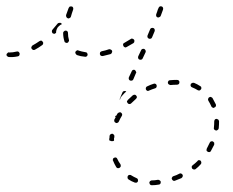

<svg xmlns="http://www.w3.org/2000/svg" viewBox="-28 -568 724 596"><path d="M470 2Q471 0 471 -3Q471 -5 470 -6Q469 -7 468 -8Q467 -9 466 -9Q464 -10 463 -10Q453 -8 443 -8Q441 -8 440 -7Q439 -7 438 -6Q437 -5 436 -3Q435 -2 436 0Q436 3 438 5Q440 7 443 7Q454 7 465 5Q468 5 470 2ZM393 -1Q395 -1 396 -1Q398 -2 399 -3Q400 -4 400 -6Q401 -8 400 -11Q399 -14 396 -15Q387 -19 379 -24Q378 -25 376 -25Q375 -25 373 -25Q372 -25 371 -24Q369 -23 369 -22Q367 -19 368 -16Q368 -13 371 -11Q380 -5 391 -1Q392 -1 393 -1ZM539 -20Q540 -23 539 -25Q538 -27 537 -28Q536 -29 534 -29Q533 -30 532 -30Q530 -29 529 -29Q520 -24 510 -21Q509 -21 508 -20Q507 -19 506 -17Q505 -16 505 -14Q505 -13 506 -11Q507 -9 510 -7Q513 -6 515 -7Q526 -11 535 -15Q538 -17 539 -20ZM597 -63Q597 -66 595 -69Q594 -70 593 -70Q591 -71 590 -71Q588 -71 587 -70Q586 -70 585 -68Q578 -61 570 -55Q567 -53 567 -50Q567 -47 569 -44Q570 -43 571 -43Q572 -42 574 -42Q575 -42 577 -42Q578 -43 579 -43Q588 -50 595 -58Q597 -60 597 -63ZM335 -47Q336 -46 338 -46Q339 -46 341 -46Q342 -46 343 -47Q346 -49 347 -52Q347 -55 346 -58Q340 -66 336 -75Q335 -78 332 -79Q329 -80 326 -78Q325 -78 324 -77Q323 -76 323 -74Q322 -73 322 -71Q322 -70 323 -69Q327 -59 333 -49Q334 -48 335 -47ZM637 -122Q637 -123 637 -125Q636 -126 635 -127Q634 -128 633 -129Q630 -130 627 -129Q624 -128 623 -125Q619 -116 614 -107Q613 -104 613 -101Q614 -98 617 -97Q618 -96 620 -96Q621 -96 623 -96Q624 -97 625 -97Q626 -98 627 -100Q632 -109 637 -119Q637 -120 637 -122ZM312 -132Q314 -131 317 -130Q320 -130 323 -130Q324 -131 326 -131Q326 -136 326 -140Q327 -141 327 -141Q327 -141 327 -142Q327 -142 327 -142Q327 -143 327 -143V-144Q327 -145 327 -147Q327 -148 326 -149Q325 -151 324 -151Q322 -152 321 -153Q318 -153 315 -151Q313 -150 312 -146V-145Q312 -145 312 -145Q312 -144 312 -144Q312 -143 312 -143Q312 -143 312 -142Q311 -138 311 -133Q311 -133 312 -132ZM651 -194Q651 -196 649 -197Q648 -198 647 -198Q646 -199 644 -199Q641 -199 639 -197Q637 -194 637 -191Q637 -181 636 -172Q635 -168 637 -166Q639 -164 642 -163Q644 -163 645 -163Q647 -164 648 -165Q649 -166 650 -167Q650 -168 651 -170Q652 -181 652 -191Q652 -193 651 -194ZM329 -208Q330 -206 331 -204Q329 -200 327 -197Q326 -194 327 -191Q328 -188 331 -187Q334 -185 337 -187Q340 -188 341 -191Q345 -200 350 -208Q352 -211 351 -214Q350 -217 347 -219Q344 -220 342 -219Q339 -218 337 -216Q335 -212 333 -209Q331 -208 329 -208ZM630 -265Q628 -266 627 -267Q626 -267 624 -267Q623 -266 621 -266Q619 -264 618 -261Q617 -258 619 -255Q624 -247 628 -238Q628 -237 629 -236Q630 -235 632 -234Q633 -233 635 -233Q636 -233 637 -234Q640 -235 642 -238Q643 -241 642 -244Q637 -254 632 -263Q631 -265 630 -265ZM367 -255Q366 -254 366 -252Q366 -251 367 -250Q368 -248 369 -247Q371 -245 374 -245Q377 -245 379 -247Q386 -254 394 -261Q396 -263 397 -266Q397 -269 395 -271Q393 -274 390 -274Q387 -274 384 -272Q376 -265 369 -258Q368 -257 367 -255ZM352 -281Q353 -284 356 -285Q359 -286 362 -285Q362 -285 363 -285Q363 -284 364 -284Q358 -279 353 -273Q349 -269 346 -264Q345 -261 344 -257Q344 -258 344 -259Q344 -260 344 -262Q348 -271 352 -281ZM425 -296Q424 -293 425 -290Q427 -287 429 -286Q432 -285 435 -287Q444 -291 454 -294Q457 -295 458 -298Q459 -301 458 -304Q457 -307 454 -308Q452 -309 449 -308Q439 -305 429 -300Q426 -299 425 -296ZM571 -311Q569 -311 568 -310Q567 -310 566 -309Q564 -308 564 -306Q563 -303 564 -301Q565 -298 568 -297Q578 -293 586 -288Q588 -287 591 -287Q594 -288 596 -291Q597 -292 597 -293Q597 -295 597 -296Q596 -298 596 -299Q595 -300 593 -301Q584 -307 574 -311Q572 -311 571 -311ZM495 -317Q493 -314 493 -311Q493 -310 494 -308Q495 -307 496 -306Q497 -305 498 -305Q500 -304 501 -304Q511 -305 521 -305Q524 -305 527 -307Q529 -309 529 -313Q529 -316 527 -318Q525 -320 521 -320Q511 -320 500 -319Q497 -319 495 -317ZM372 -322Q373 -319 376 -318Q379 -317 382 -318Q385 -319 386 -322L394 -341Q396 -343 394 -346Q393 -349 390 -351Q388 -352 385 -351Q382 -350 381 -347L372 -328Q371 -325 372 -322ZM401 -387Q402 -384 405 -383Q408 -382 411 -383Q414 -384 415 -387L424 -406Q425 -409 424 -411Q423 -414 420 -416Q417 -417 414 -416Q411 -415 410 -412L401 -393Q400 -390 401 -387ZM30 -394Q31 -395 32 -396Q32 -398 33 -399Q33 -401 33 -402Q32 -405 30 -407Q27 -409 24 -408Q12 -405 0 -405Q-1 -406 -3 -405Q-4 -404 -5 -403Q-6 -402 -7 -401Q-7 -400 -8 -398Q-8 -395 -5 -393Q-3 -391 0 -391Q13 -390 27 -393Q28 -393 30 -394ZM238 -392Q240 -392 241 -393Q242 -394 243 -395Q244 -397 244 -398Q244 -401 242 -404Q240 -406 237 -406Q225 -408 216 -411Q213 -413 210 -411Q208 -410 206 -407Q205 -404 207 -401Q208 -399 211 -397Q222 -393 235 -392Q237 -391 238 -392ZM319 -404Q321 -407 320 -410Q319 -413 316 -414Q313 -416 310 -415Q299 -411 288 -409Q285 -408 283 -406Q282 -403 282 -400Q283 -397 285 -395Q288 -394 291 -394Q303 -397 315 -400Q318 -401 319 -404ZM105 -430Q106 -432 106 -433Q106 -435 106 -436Q105 -438 104 -439Q103 -441 100 -442Q97 -442 94 -440Q84 -433 73 -427Q72 -426 71 -425Q70 -424 70 -423Q69 -421 69 -420Q70 -418 70 -417Q72 -414 75 -413Q78 -412 81 -414Q92 -420 103 -428Q104 -429 105 -430ZM389 -439Q390 -442 388 -445Q386 -447 383 -448Q380 -449 378 -447Q368 -441 358 -435Q355 -434 354 -431Q354 -428 355 -425Q357 -422 360 -421Q362 -420 365 -422Q376 -428 386 -434Q389 -436 389 -439ZM175 -436Q178 -434 181 -435Q184 -436 185 -439Q187 -441 186 -444Q183 -454 183 -466Q183 -469 181 -471Q179 -473 176 -473Q173 -473 171 -471Q168 -469 168 -466Q168 -452 172 -440Q172 -437 175 -436ZM430 -452Q431 -450 434 -448Q437 -447 440 -448Q443 -449 444 -452L452 -471Q453 -474 452 -477Q451 -480 448 -481Q445 -482 442 -481Q439 -480 438 -477L430 -458Q429 -455 430 -452ZM143 -464Q142 -463 140 -463Q139 -463 137 -464Q136 -464 135 -465Q133 -468 133 -471Q133 -474 135 -476Q143 -485 151 -495Q153 -497 156 -497Q159 -498 162 -496Q162 -495 163 -495Q163 -494 164 -493Q159 -491 155 -487Q150 -483 148 -477Q146 -472 146 -466Q146 -466 146 -466Q144 -465 143 -464ZM178 -515Q180 -512 183 -511Q186 -510 188 -512Q191 -513 192 -516Q195 -527 199 -538Q200 -541 199 -544Q198 -547 195 -548Q193 -548 192 -548Q190 -548 189 -548Q188 -547 187 -546Q186 -545 185 -543Q181 -532 177 -521Q177 -518 178 -515ZM461 -536Q461 -536 461 -536Q461 -535 461 -535L457 -524Q456 -521 457 -518Q458 -515 461 -514Q464 -513 467 -515Q470 -516 471 -519L478 -538Q479 -541 478 -544Q477 -547 474 -548Q471 -549 468 -548Q465 -546 464 -543L461 -536Q461 -536 461 -536Z"/></svg>

Font: FRB American Cursive Dashed Extralight
Style: Italic
Weight: 200
Italic angle: -25°
Version: Version 2.0;Modular Font Editor K font №1